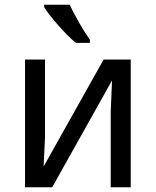

<svg xmlns="http://www.w3.org/2000/svg" viewBox="-20 -786 654 806"><path d="M168.9 -536.1V-210L163.1 -86.9L415 -536.1H528.8V0H444.8V-315.9L450.2 -448.2L199.2 0H85V-536.1ZM357.4 -606H298.8Q281.7 -619.6 261.7 -639.9Q241.7 -660.2 222.9 -681.6Q204.1 -703.1 188.7 -722.9Q173.3 -742.7 165.5 -755.9V-766.1H272.5Q280.3 -749.5 290.8 -729.7Q301.3 -710 312.5 -690.2Q323.7 -670.4 335.4 -651.9Q347.2 -633.3 357.4 -619.1Z"/></svg>

Font: Genotype
Style: Regular
Weight: 400
Foundry: Ascender Corporation
Version: Version 1.00